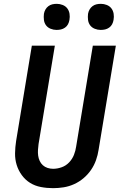

<svg xmlns="http://www.w3.org/2000/svg" viewBox="-20 -973 640 1001"><path d="M257 8Q224 8 193 2Q162 -4 137 -19.5Q112 -35 94 -59.5Q76 -84 67 -113Q58 -142 58.5 -174Q59 -206 64 -238L146 -735H266L181 -222Q179 -207 178 -191.5Q177 -176 179 -161.5Q181 -147 187 -134Q193 -121 203.5 -111.5Q214 -102 228 -97.5Q242 -93 257 -93Q279 -93 301.5 -101Q324 -109 340.5 -126.5Q357 -144 365.5 -165.5Q374 -187 377 -209L464 -735H584L494 -192Q490 -165 480.5 -138Q471 -111 454.5 -87Q438 -63 415.5 -44Q393 -25 366.5 -13Q340 -1 312 3.5Q284 8 257 8ZM505 -817Q489 -817 474 -823Q459 -829 450 -841Q441 -853 439 -869Q437 -885 439 -901Q441 -913 447 -923.5Q453 -934 462.5 -941Q472 -948 483 -950.5Q494 -953 506 -953Q522 -953 537 -947Q552 -941 561 -929Q570 -917 572.5 -901Q575 -885 572 -869Q570 -857 564.5 -846.5Q559 -836 549 -829Q539 -822 528 -819.5Q517 -817 505 -817ZM275 -817Q259 -817 244 -823Q229 -829 220 -841Q211 -853 209 -869Q207 -885 209 -901Q211 -913 217 -923.5Q223 -934 232.5 -941Q242 -948 253 -950.5Q264 -953 276 -953Q292 -953 307 -947Q322 -941 331 -929Q340 -917 342.5 -901Q345 -885 342 -869Q340 -857 334.5 -846.5Q329 -836 319 -829Q309 -822 298 -819.5Q287 -817 275 -817Z"/></svg>

Font: Iosevka Aile Oblique
Style: Bold
Weight: 700
Italic angle: -9°
Designer: Belleve Invis
Foundry: Belleve Invis
Version: Version 31.1.0; ttfautohint (v1.8.4)